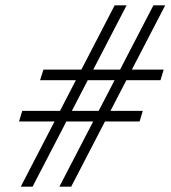

<svg xmlns="http://www.w3.org/2000/svg" viewBox="-20 -696 636 716"><path d="M452 -676 101.5 0H57.5L407.5 -676ZM596 -676 245.5 0H201.5L552 -676ZM578.5 -397H129.5L142 -436.5H590.5ZM500.5 -243H51L63 -282.5H512.5Z"/></svg>

Font: Newsreader 16pt 16pt
Style: Italic
Weight: 400
Italic angle: -17°
Version: Version 1.003